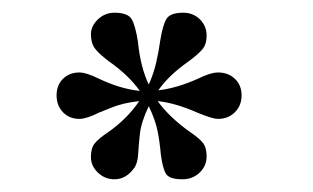

<svg xmlns="http://www.w3.org/2000/svg" viewBox="-20 -671 493 302"><path d="M123 -424Q123 -438 129 -445.5Q135 -453 150 -463Q180 -484 199 -512Q173 -509 156 -502Q139 -495 136 -494Q116 -484 105 -484Q89 -484 79 -494.5Q69 -505 69 -521Q69 -537 79 -547Q89 -557 105 -557Q116 -557 136 -547Q170 -531 200 -528Q182 -553 152 -574Q136 -586 129.5 -594.5Q123 -603 123 -617Q123 -630 134 -640.5Q145 -651 160 -651Q181 -651 187 -641Q193 -631 197 -605Q201 -565 214 -538Q222 -556 226 -574Q230 -592 232 -607Q236 -632 242 -641.5Q248 -651 268 -651Q284 -651 294.5 -640.5Q305 -630 305 -615Q305 -601 298 -593Q291 -585 276 -574Q246 -553 229 -529Q257 -532 291 -547Q311 -557 323 -557Q339 -557 349.5 -547Q360 -537 360 -521Q360 -505 349.5 -494.5Q339 -484 323 -484Q314 -484 290 -494Q256 -509 228 -512Q246 -487 278 -464Q293 -454 299 -446.5Q305 -439 305 -425Q305 -410 294 -399.5Q283 -389 267 -389Q247 -389 241.5 -397Q236 -405 233 -428Q231 -450 227.5 -466.5Q224 -483 214 -504Q202 -479 200 -460Q198 -441 198 -438Q198 -435 197 -425Q196 -415 192 -408Q179 -389 160 -389Q145 -389 134 -399.5Q123 -410 123 -424Z"/></svg>

Font: Caladea
Style: Bold
Weight: 700
Designer: Carolina Giovagnoli and Andres Torresi
Foundry: Carolina Giovagnoli & Andres Torresi
Version: Version 1.001